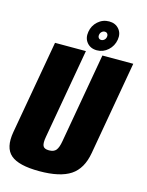

<svg xmlns="http://www.w3.org/2000/svg" viewBox="-137 -937 779 1018"><g transform="rotate(15 252.5 -427.5)"><path d="M180 4Q66.5 4 22.5 -34Q-21.5 -72 -6 -160.5L85 -675H254.5L167.5 -181.5Q161 -146 167.8 -131Q174.5 -116 201 -116Q228 -116 240 -131Q252 -146 258 -181.5L345 -675H514.5L424 -160.5Q408.5 -72 351 -34Q293.5 4 180 4ZM309 -694Q274 -694 254.2 -717.8Q234.5 -741.5 240.5 -777Q246 -812 272.2 -835.5Q298.5 -859 333.5 -859Q368 -859 388 -835.5Q408 -812 402 -777Q396 -741.5 369.8 -717.8Q343.5 -694 309 -694ZM317 -753Q326.5 -753 334 -759.8Q341.5 -766.5 343 -777Q344.5 -787 339.5 -793.8Q334.5 -800.5 325 -800.5Q316 -800.5 308.5 -793.8Q301 -787 299.5 -777Q297.5 -766.5 302.8 -759.8Q308 -753 317 -753Z"/></g></svg>

Font: Anybody Condensed ExtraBold
Style: Italic
Weight: 800
Width: 3
Italic angle: -10°
Designer: Tyler Finck
Foundry: Etcetera Type Company
Version: Version 1.010; ttfautohint (v1.8.3) -l 8 -r 50 -G 200 -x 14 